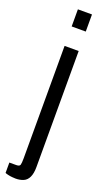

<svg xmlns="http://www.w3.org/2000/svg" viewBox="-186 -754 536 972"><g transform="rotate(20 82.0 -267.5)"><path d="M50.5 -631.3V-723.5H126.4V-631.3ZM46.9 189.6Q39.9 189.6 28.1 188.5Q16.4 187.5 5.6 184.9Q-5.1 182.4 -10.3 179.9V124.1H26.9Q44.4 124.1 47.5 114.8Q50.5 105.5 50.5 78.8V-526.5H126.4V98.6Q126.4 132.8 116.7 153.3Q107.1 173.9 88.8 181.7Q70.4 189.6 46.9 189.6Z"/></g></svg>

Font: Archivo SemiBold ExtraCondensed
Style: Regular
Weight: 600
Width: 2
Version: Version 2.001